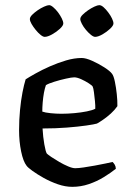

<svg xmlns="http://www.w3.org/2000/svg" viewBox="-20 -725 509 745"><path d="M260.5 0Q233.5 0 204.5 -10Q175.5 -20.1 149.6 -34.5Q123.8 -49 105.9 -62Q88 -75 83.2 -81.8Q70 -98.5 62 -137.3Q54 -176.1 54 -219.6Q54 -260.8 57.7 -298.4Q61.3 -336 67.3 -366.8Q73.3 -397.5 79.5 -417.2Q93.5 -426.2 118.3 -440.1Q143 -454 173.6 -467.5Q204.1 -480.9 236.2 -490.5Q268.3 -500 297 -500Q313 -500 337.5 -489.1Q362 -478.2 384.5 -463.8Q406.9 -449.5 414.9 -438.5Q421.1 -430.5 425.7 -408.3Q430.4 -386 433.1 -360Q435.9 -333.9 435.5 -313Q425.1 -298.2 410.4 -284.7Q395.6 -271.3 380.9 -261.2Q366.3 -251 356.2 -245.5Q346.2 -242.5 315.2 -238Q284.1 -233.5 240 -230Q195.9 -226.5 145.1 -226.5Q146.9 -193.6 152 -164.8Q157.1 -136 161.8 -129Q165.9 -124.9 179.6 -115.6Q193.3 -106.4 210.3 -96.5Q227.4 -86.6 244.2 -79.5Q261.1 -72.3 271.8 -72.3Q284 -72.3 304.4 -75.3Q324.9 -78.3 347.5 -82.4Q370 -86.5 388.9 -90.5Q407.7 -94.5 416.7 -96.5Q420.7 -93 425 -86.3Q429.2 -79.5 429.5 -70.1Q409.5 -54.1 382.8 -37.7Q356 -21.2 324.7 -10.6Q293.5 0 260.5 0ZM218.1 -283.6Q242.7 -283.6 268.9 -286Q295 -288.4 316.9 -292.8Q338.8 -297.2 349.7 -303Q350.2 -315.1 348.4 -333.1Q346.6 -351.1 344.5 -367.2Q342.4 -383.2 339.7 -388.8Q338 -393 324.5 -401.7Q310.9 -410.5 295 -417.7Q279 -424.9 267.8 -424.9Q258.1 -424.9 235.5 -419.8Q212.8 -414.8 190.5 -407.8Q168.2 -400.9 158.2 -394.6Q153.8 -382.7 150.5 -364.9Q147.3 -347 145.7 -327.7Q144.1 -308.5 144.1 -292Q155 -288 176.5 -285.8Q198 -283.6 218.1 -283.6ZM349.1 -582Q342.5 -582 332.6 -590Q322.6 -598.1 313.2 -609.4Q303.7 -620.7 297.6 -632.6Q291.5 -644.4 291.5 -651Q291.5 -658.7 300.4 -667.6Q309.3 -676.5 321.7 -685.1Q334 -693.6 346.3 -699.3Q358.7 -705 365.3 -705Q372.9 -705 382 -696.9Q391 -688.9 399.9 -677Q408.9 -665.2 414.5 -653.4Q420.2 -641.6 420.2 -634Q420.2 -625.5 407 -613.2Q393.8 -600.9 377.2 -591.4Q360.5 -582 349.1 -582ZM153.5 -582Q146.9 -582 137.5 -589.7Q128 -597.3 118.5 -609Q109 -620.7 102.4 -632.1Q95.9 -643.5 95.9 -651.1Q95.9 -658.7 104.8 -667.6Q113.7 -676.5 126.1 -685.1Q138.4 -693.6 151.2 -699.3Q164 -705 170.7 -705Q177.3 -705 186.7 -696.9Q196.2 -688.9 205.1 -677.1Q214 -665.2 219.8 -653.4Q225.6 -641.6 225.6 -634Q225.6 -625.5 212.3 -613.2Q199 -600.9 182 -591.5Q164.9 -582 153.5 -582Z"/></svg>

Font: Texturina Medium
Style: Regular
Weight: 500
Designer: Guillermo Torres Carreño
Foundry: Omnibus-Type
Version: Version 1.003